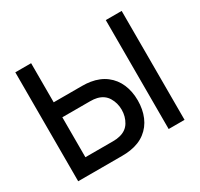

<svg xmlns="http://www.w3.org/2000/svg" viewBox="-151 -910 1144 1099"><g transform="rotate(-30 421.0 -360.0)"><path d="M69.5 -720H174V-461.5H360.5Q391 -461.5 415.5 -457.5Q474 -448 514.8 -416.8Q555.5 -385.5 576 -337.8Q596.5 -290 596.5 -230.5Q596.5 -171.5 576.2 -123.5Q556 -75.5 515.2 -44.2Q474.5 -13 415.5 -4Q391 0 360.5 0H69.5ZM667.5 0V-720H772.5V0ZM356.5 -98.5Q383.5 -98.5 401.5 -103.5Q446.5 -114 468.2 -150Q490 -186 490 -230.5Q490 -275 468.2 -311Q446.5 -347 401.5 -358Q383 -362.5 356.5 -362.5H174V-98.5Z"/></g></svg>

Font: Manrope KiralyPet SmBd KiralyPet
Style: Regular
Weight: 600
Designer: Mikhail Sharanda
Foundry: Mikhail Sharanda
Version: Version 4.502